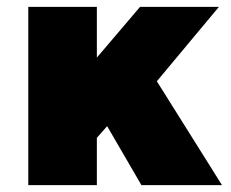

<svg xmlns="http://www.w3.org/2000/svg" viewBox="-20 -540 673 560"><path d="M62.5 0V-520H262.5V-372L388.5 -520H618.5L437.5 -303L627.5 0H392.5L292.5 -172L262.5 -138V0Z"/></svg>

Font: Geologica Thin Roman Black
Style: Regular
Weight: 900
Version: Version 1.010;gftools[0.9.28]